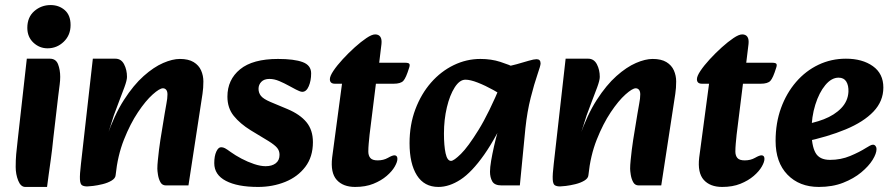

<svg xmlns="http://www.w3.org/2000/svg" viewBox="-20 -723 3521 759"><path d="M80 16Q62 16 52 -9Q42 -34 42 -63Q42 -91 44 -113.5Q46 -136 50 -170L86 -491H177Q201 -491 209.5 -469Q218 -447 218 -419Q218 -405 216 -389.5Q214 -374 210 -342L191 -179Q186 -129 181 -94Q176 -59 172.5 -33Q169 -7 166 16ZM168 -532Q136 -532 112 -554.5Q88 -577 88 -613Q88 -655 115.5 -679Q143 -703 180 -703Q213 -703 236 -683Q259 -663 259 -624Q259 -584 232 -558Q205 -532 168 -532Z M636 10Q621 10 614 -3Q607 -16 604.5 -32Q602 -48 602 -56Q602 -70 604 -89.5Q606 -109 608.5 -130.5Q611 -152 614 -170L631 -274Q634 -294 638 -314Q642 -334 642 -350Q642 -362 637 -368Q632 -374 624 -374Q611 -374 583.5 -349.5Q556 -325 525.5 -279.5Q495 -234 470 -171Q445 -108 437 -30L402 -182Q432 -269 470 -328Q508 -387 548 -422.5Q588 -458 625 -474Q662 -490 691 -490Q725 -490 745.5 -477.5Q766 -465 775 -444.5Q784 -424 784 -401Q784 -375 780.5 -352Q777 -329 773 -303L725 10ZM325 14Q312 14 304.5 9.5Q297 5 296 -14Q295 -33 300 -75L347 -491H436Q459 -491 470.5 -469Q482 -447 482 -419Q482 -406 472 -378.5Q462 -351 450 -320.5Q438 -290 430 -267L404 -185L453 -191L437 -30Q436 -18 421 -9Q406 0 385.5 5Q365 10 348 12Q331 14 325 14Z M1000 16Q919 16 873 -8Q827 -32 827 -78Q827 -106 835 -123.5Q843 -141 854 -141Q862 -141 869.5 -137Q877 -133 892 -122Q910 -109 934.5 -96Q959 -83 984.5 -74.5Q1010 -66 1030 -66Q1055 -66 1070 -77.5Q1085 -89 1085 -111Q1085 -127 1075.5 -138.5Q1066 -150 1042 -165L971 -208Q929 -234 904 -265Q879 -296 879 -341Q879 -408 929 -449Q979 -490 1079 -490Q1143 -490 1176.5 -477.5Q1210 -465 1210 -433Q1210 -404 1200.5 -382Q1191 -360 1175 -360Q1170 -360 1163 -363Q1156 -366 1150 -369Q1140 -374 1122 -384Q1104 -394 1084 -402.5Q1064 -411 1045 -411Q1024 -411 1013 -399.5Q1002 -388 1002 -372Q1002 -356 1011.5 -344Q1021 -332 1049 -320L1116 -292Q1166 -271 1191.5 -240Q1217 -209 1217 -161Q1217 -103 1187 -63.5Q1157 -24 1107.5 -4Q1058 16 1000 16Z M1384 16Q1336 16 1311 -12Q1286 -40 1293 -100L1332 -392H1304Q1284 -392 1284 -410Q1284 -422 1298 -443Q1312 -464 1335 -489Q1358 -514 1382.5 -536Q1407 -558 1428.5 -572.5Q1450 -587 1463 -587Q1477 -587 1483.5 -577.5Q1490 -568 1488 -549L1479 -475H1581Q1596 -475 1598.5 -470Q1601 -465 1597 -454Q1585 -415 1574.5 -403.5Q1564 -392 1536 -392H1466L1441 -191Q1439 -172 1437.5 -155Q1436 -138 1436 -124Q1436 -108 1444 -98.5Q1452 -89 1473 -89Q1496 -89 1513.5 -99Q1531 -109 1539 -109Q1551 -109 1551 -95Q1551 -83 1540.5 -64.5Q1530 -46 1508.5 -27.5Q1487 -9 1456 3.5Q1425 16 1384 16Z M1713 16Q1657 16 1628 -30Q1599 -76 1599 -157Q1599 -230 1622 -291Q1645 -352 1684 -396.5Q1723 -441 1773.5 -465.5Q1824 -490 1879 -490Q1922 -490 1957.5 -478.5Q1993 -467 2018 -455L1989 -331Q1963 -349 1930.5 -367Q1898 -385 1868.5 -396.5Q1839 -408 1820 -408Q1797 -408 1777.5 -377.5Q1758 -347 1746.5 -298.5Q1735 -250 1735 -195Q1735 -147 1741.5 -117Q1748 -87 1763 -87Q1774 -87 1802 -114.5Q1830 -142 1871.5 -209Q1913 -276 1962 -394L1997 -301Q1943 -181 1894 -111.5Q1845 -42 1800.5 -13Q1756 16 1713 16ZM1963 10Q1935 10 1926 -6Q1917 -22 1917 -44Q1917 -61 1921.5 -87.5Q1926 -114 1933 -145Q1940 -176 1948 -204L1970 -279L1938 -305L1962 -456Q1994 -461 2022 -469Q2050 -477 2070.5 -483Q2091 -489 2101 -489Q2117 -489 2117 -472Q2117 -464 2104.5 -428Q2092 -392 2078 -337Q2064 -282 2057 -216L2035 10Z M2505 10Q2490 10 2483 -3Q2476 -16 2473.5 -32Q2471 -48 2471 -56Q2471 -70 2473 -89.5Q2475 -109 2477.5 -130.5Q2480 -152 2483 -170L2500 -274Q2503 -294 2507 -314Q2511 -334 2511 -350Q2511 -362 2506 -368Q2501 -374 2493 -374Q2480 -374 2452.5 -349.5Q2425 -325 2394.5 -279.5Q2364 -234 2339 -171Q2314 -108 2306 -30L2271 -182Q2301 -269 2339 -328Q2377 -387 2417 -422.5Q2457 -458 2494 -474Q2531 -490 2560 -490Q2594 -490 2614.5 -477.5Q2635 -465 2644 -444.5Q2653 -424 2653 -401Q2653 -375 2649.5 -352Q2646 -329 2642 -303L2594 10ZM2194 14Q2181 14 2173.5 9.5Q2166 5 2165 -14Q2164 -33 2169 -75L2216 -491H2305Q2328 -491 2339.5 -469Q2351 -447 2351 -419Q2351 -406 2341 -378.5Q2331 -351 2319 -320.5Q2307 -290 2299 -267L2273 -185L2322 -191L2306 -30Q2305 -18 2290 -9Q2275 0 2254.5 5Q2234 10 2217 12Q2200 14 2194 14Z M2835 16Q2787 16 2762 -12Q2737 -40 2744 -100L2783 -392H2755Q2735 -392 2735 -410Q2735 -422 2749 -443Q2763 -464 2786 -489Q2809 -514 2833.5 -536Q2858 -558 2879.5 -572.5Q2901 -587 2914 -587Q2928 -587 2934.5 -577.5Q2941 -568 2939 -549L2930 -475H3032Q3047 -475 3049.5 -470Q3052 -465 3048 -454Q3036 -415 3025.5 -403.5Q3015 -392 2987 -392H2917L2892 -191Q2890 -172 2888.5 -155Q2887 -138 2887 -124Q2887 -108 2895 -98.5Q2903 -89 2924 -89Q2947 -89 2964.5 -99Q2982 -109 2990 -109Q3002 -109 3002 -95Q3002 -83 2991.5 -64.5Q2981 -46 2959.5 -27.5Q2938 -9 2907 3.5Q2876 16 2835 16Z M3217 16Q3140 16 3093 -32.5Q3046 -81 3046 -166Q3046 -237 3067.5 -296Q3089 -355 3127 -399Q3165 -443 3215.5 -467Q3266 -491 3324 -491Q3389 -491 3430.5 -461.5Q3472 -432 3472 -377Q3472 -323 3433 -282Q3394 -241 3323 -211.5Q3252 -182 3157 -162L3144 -229Q3194 -235 3236.5 -251.5Q3279 -268 3305.5 -295.5Q3332 -323 3334 -360Q3335 -385 3325.5 -400.5Q3316 -416 3295 -416Q3267 -416 3242.5 -386.5Q3218 -357 3203 -309Q3188 -261 3188 -206Q3188 -148 3203.5 -119.5Q3219 -91 3261 -91Q3304 -91 3341 -106.5Q3378 -122 3403 -138Q3411 -143 3418.5 -147Q3426 -151 3431 -151Q3437 -151 3441 -146Q3445 -141 3445 -134Q3445 -116 3429.5 -91Q3414 -66 3384.5 -41.5Q3355 -17 3313 -0.5Q3271 16 3217 16Z"/></svg>

Font: Alkatra SemiBold
Style: Regular
Weight: 600
Designer: Suman Bhandary
Version: Version 1.100;gftools[0.9.22]